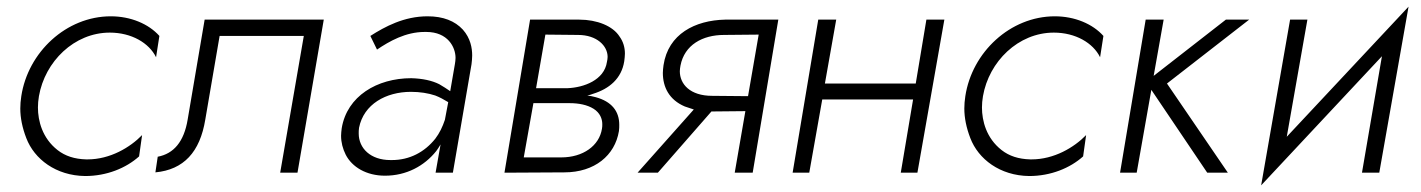

<svg xmlns="http://www.w3.org/2000/svg" viewBox="-20 -519 4270 577"><path d="M97 -230C115 -334 203 -421 310 -421C375 -421 428 -390 449 -347L459 -411C427 -447 373 -470 313 -470C179 -470 64 -362 44 -230C42 -217 41 -205 41 -193C41 -165 47 -135 59 -104C83 -41 148 9 236 10C301 10 359 -14 398 -49L407 -113C371 -76 311 -40 243 -40C242 -40 240 -40 239 -40C204 -41 176 -50 153 -68C107 -104 94 -156 94 -196C94 -207 95 -218 97 -230Z M953 -460H595L544 -160C533 -93 502 -57 454 -48L447 -1C532 -9 581 -62 597 -160L640 -411H893L822 0H874Z M1113 -370C1150 -395 1199 -423 1256 -423C1258 -423 1259 -423 1261 -423C1326 -423 1349 -377 1349 -345C1349 -339 1348 -332 1347 -326L1333 -245C1323 -252 1312 -259 1300 -266C1278 -277 1250 -283 1216 -284C1113 -284 1023 -230 1007 -134C1006 -126 1005 -118 1005 -111C1005 -91 1010 -72 1019 -54C1038 -17 1081 9 1137 9C1201 9 1255 -20 1291 -65C1296 -72 1300 -78 1304 -85L1289 0H1341L1397 -326C1398 -335 1399 -343 1399 -352C1399 -375 1394 -404 1371 -430C1347 -456 1312 -470 1265 -470C1194 -470 1137 -439 1093 -411ZM1059 -135C1073 -206 1140 -243 1215 -243C1242 -243 1267 -239 1288 -232C1301 -227 1314 -220 1327 -212L1317 -159C1310 -138 1301 -119 1288 -102C1256 -62 1211 -38 1158 -38C1156 -38 1155 -38 1153 -38C1094 -38 1058 -73 1058 -118C1058 -123 1058 -129 1059 -135Z M1573 -460 1496 0 1676 -1C1767 -1 1828 -52 1840 -125C1841 -132 1841 -138 1841 -144C1841 -185 1818 -214 1770 -227C1762 -229 1754 -231 1745 -232C1751 -233 1757 -235 1762 -237C1811 -252 1848 -283 1856 -335C1857 -343 1858 -351 1858 -358C1858 -376 1853 -394 1842 -409C1822 -441 1774 -460 1721 -460ZM1591 -254 1619 -415 1717 -414C1774 -414 1806 -381 1806 -348C1806 -343 1805 -338 1804 -333C1796 -278 1734 -256 1686 -254ZM1554 -46 1583 -209H1692C1719 -209 1745 -204 1764 -192C1783 -180 1790 -162 1790 -146C1790 -141 1790 -137 1789 -132C1781 -81 1732 -46 1667 -46Z M1957 0 2118 -184 2220 -185 2188 0H2242L2319 -460H2159C2069 -458 1988 -417 1974 -323C1973 -315 1972 -307 1972 -300C1972 -257 1991 -219 2038 -199C2047 -196 2056 -193 2065 -190L1896 0ZM2228 -230 2120 -231C2054 -231 2023 -266 2023 -305C2023 -310 2024 -316 2025 -322C2037 -384 2091 -414 2156 -414L2260 -415Z M2764 -460 2732 -268H2459L2493 -460H2439L2362 0H2412L2451 -220H2724L2687 0H2737L2818 -460Z M2934 -230C2952 -334 3040 -421 3147 -421C3212 -421 3265 -390 3286 -347L3296 -411C3264 -447 3210 -470 3150 -470C3016 -470 2901 -362 2881 -230C2879 -217 2878 -205 2878 -193C2878 -165 2884 -135 2896 -104C2920 -41 2985 9 3073 10C3138 10 3196 -14 3235 -49L3244 -113C3208 -76 3148 -40 3080 -40C3079 -40 3077 -40 3076 -40C3041 -41 3013 -50 2990 -68C2944 -104 2931 -156 2931 -196C2931 -207 2932 -218 2934 -230Z M3423 -460 3346 0H3396L3440 -249L3608 0H3670L3487 -268L3734 -460H3664L3447 -291L3477 -460Z M3909 -460H3857L3770 38L4133 -350L4073 0H4125L4213 -499L3847 -108Z"/></svg>

Font: Jost Light
Style: Italic
Weight: 300
Italic angle: -5°
Version: Version 3.710